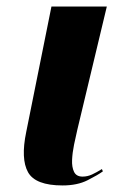

<svg xmlns="http://www.w3.org/2000/svg" viewBox="-20 -556 374 586"><path d="M171 10Q88 10 65.5 -30.5Q43 -71 60 -153L137 -536H306L216 -160Q211 -139 206 -114.5Q201 -90 200 -68Q199 -46 206 -31.5Q213 -17 232 -17Q247 -17 261 -23.5Q275 -30 291 -40L294 -33Q279 -22 247.5 -6Q216 10 171 10Z"/></svg>

Font: Noto Serif Display ExtraCondensed Black
Style: Italic
Weight: 900
Width: 2
Italic angle: -12°
Designer: Monotype Design Team
Foundry: Monotype Imaging Inc.
Version: Version 2.009